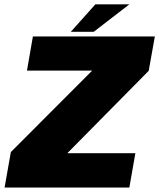

<svg xmlns="http://www.w3.org/2000/svg" viewBox="-48 -838 712 858"><path d="M-27.5 0H530L557 -153.5H253L616.5 -521.5L644 -675H99L72.5 -522.5H364L0.5 -158.5ZM268.5 -696H371L530 -818.5H378Z"/></svg>

Font: Anybody Thin Black
Style: Italic
Weight: 900
Italic angle: -10°
Version: Version 1.113;gftools[0.9.25]